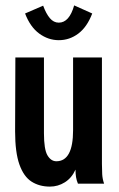

<svg xmlns="http://www.w3.org/2000/svg" viewBox="-20 -681 440 712"><path d="M165 11Q126 11 97 -7.5Q68 -26 52 -71Q36 -116 36 -194L37 -468H143V-187Q143 -127 156 -105Q169 -83 189 -83Q251 -83 251 -198V-468H358V-73Q358 -53 359 -35Q360 -17 366 0H269Q264 -12 262 -24Q260 -36 260 -52Q246 -21 220.5 -5Q195 11 165 11ZM255 -661 322 -631Q303 -581 270.5 -556.5Q238 -532 198 -532Q159 -532 125.5 -556.5Q92 -581 73 -631L140 -660Q151 -630 165 -613.5Q179 -597 198 -597Q237 -597 255 -661Z"/></svg>

Font: Inconsolata Condensed ExtraBold
Style: Regular
Weight: 800
Width: 3
Monospace: yes
Designer: Raph Levien, Cyreal, Brenton Simpson
Foundry: Raph Levien, Cyreal, Google
Version: Version 3.001; ttfautohint (v1.8.2.53-6de2)